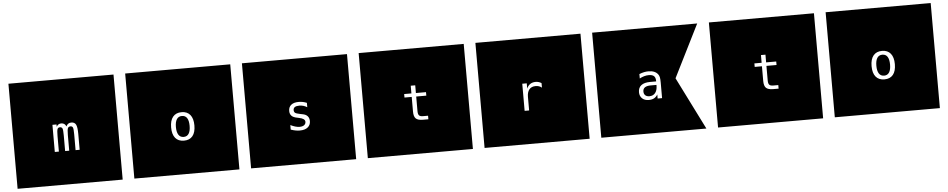

<svg xmlns="http://www.w3.org/2000/svg" viewBox="-45 -1190 7902 1600"><g transform="rotate(-5 3906.0 -390.5)"><path d="M927.7 -830.1V48.8H48.8V-830.1ZM499.5 -433.6Q493.7 -448.2 483.4 -455.3Q473.1 -462.4 457.5 -462.4Q444.8 -462.4 434.8 -456.1Q424.8 -449.7 418.5 -437.5V-457H384.3V-230H418.5V-359.9Q418.5 -406.2 424.1 -418.7Q429.7 -431.2 444.3 -431.2Q459.5 -431.2 465.1 -419.7Q470.7 -408.2 470.7 -359.9V-230H504.9V-359.9Q504.9 -406.2 511 -418.7Q517.1 -431.2 533.2 -431.2Q547.4 -431.2 552.7 -419.4Q558.1 -407.7 558.1 -359.9V-230H592.3V-361.3Q592.3 -419.9 581.1 -441.2Q569.8 -462.4 542.5 -462.4Q527.3 -462.4 516.8 -455.3Q506.3 -448.2 499.5 -433.6Z M1904.3 -830.1V48.8H1025.4V-830.1ZM1465.3 -436.5Q1493.7 -436.5 1508.1 -414.3Q1522.5 -392.1 1522.5 -349.1Q1522.5 -306.2 1508.1 -283.7Q1493.7 -261.2 1465.3 -261.2Q1437 -261.2 1422.4 -283.7Q1407.7 -306.2 1407.7 -349.1Q1407.7 -392.1 1422.4 -414.3Q1437 -436.5 1465.3 -436.5ZM1465.3 -468.3Q1418 -468.3 1392.8 -437.5Q1367.7 -406.7 1367.7 -349.1Q1367.7 -291 1392.8 -260.5Q1418 -230 1465.3 -230Q1512.7 -230 1537.6 -260.5Q1562.5 -291 1562.5 -349.1Q1562.5 -406.7 1537.4 -437.5Q1512.2 -468.3 1465.3 -468.3Z M2880.9 -830.1V48.8H2002V-830.1ZM2512.7 -454.6Q2496.6 -461.4 2479.7 -464.8Q2462.9 -468.3 2444.8 -468.3Q2403.8 -468.3 2381.8 -450.4Q2359.9 -432.6 2359.9 -399.9Q2359.9 -374.5 2374.5 -359.4Q2389.2 -344.2 2421.9 -338.4L2435.5 -335.4L2437 -335Q2486.8 -325.2 2486.8 -298.8Q2486.8 -281.2 2473.4 -271Q2460 -260.7 2435.1 -260.7Q2418 -260.7 2398.9 -266.4Q2379.9 -272 2358.9 -282.2V-244.1Q2380.4 -236.8 2398.7 -233.4Q2417 -230 2434.1 -230Q2477.1 -230 2500.7 -249Q2524.4 -268.1 2524.4 -301.3Q2524.4 -326.7 2510.3 -342.5Q2496.1 -358.4 2468.3 -363.3L2453.1 -366.2Q2416 -373.5 2406.7 -381.1Q2397.5 -388.7 2397.5 -403.8Q2397.5 -420.4 2409.9 -428.7Q2422.4 -437 2447.8 -437Q2464.8 -437 2481 -432.4Q2497.1 -427.7 2512.7 -418Z M3857.4 -830.1V48.8H2978.5V-830.1ZM3424.8 -521.5H3387.2V-457H3326.7V-427.7H3387.2V-304.7Q3387.2 -263.7 3404.5 -246.8Q3421.9 -230 3463.4 -230H3509.3V-259.8H3467.3Q3443.8 -259.8 3434.3 -269.5Q3424.8 -279.3 3424.8 -304.7V-427.7H3509.3V-457H3424.8Z M4834 -830.1V48.8H3955.1V-830.1ZM4475.1 -410.2V-448.2Q4463.9 -455.1 4452.1 -458.7Q4440.4 -462.4 4426.3 -462.4Q4399.9 -462.4 4380.6 -449.5Q4361.3 -436.5 4352.1 -412.1V-457H4314.5V-230H4352.1V-342.8Q4352.1 -383.8 4370.4 -405.8Q4388.7 -427.7 4423.3 -427.7Q4438.5 -427.7 4450.9 -423.6Q4463.4 -419.4 4475.1 -410.2Z M5392.6 -349.6H5427.7V-341.8Q5427.2 -303.7 5409.7 -282.2Q5392.1 -260.7 5361.3 -260.7Q5339.4 -260.7 5326.9 -272.2Q5314.5 -283.7 5314.5 -304.2Q5314.5 -327.1 5331.1 -338.4Q5347.7 -349.6 5380.4 -349.6ZM5464.8 -365.2Q5464.8 -395 5461.7 -409.9Q5458.5 -424.8 5450.7 -435.1Q5438.5 -451.7 5418.5 -460Q5398.4 -468.3 5370.6 -468.3Q5352.5 -468.3 5333.5 -464.4Q5314.5 -460.4 5293.9 -452.1V-415Q5312.5 -425.3 5332 -430.9Q5351.6 -436.5 5370.6 -436.5Q5399.9 -436.5 5413.6 -424.3Q5427.2 -412.1 5427.7 -384.8V-378.9H5377.4Q5328.1 -378.9 5302.7 -359.1Q5277.3 -339.4 5277.3 -301.8Q5277.3 -269 5297.9 -249.5Q5318.4 -230 5353.5 -230Q5379.4 -230 5397.5 -239.5Q5415.5 -249 5427.7 -269.5V-235.8H5464.8ZM5810.5 -830.1 5590.8 -390.6 5810.5 48.8H4931.6V-830.1Z M6787.1 -830.1V48.8H5908.2V-830.1ZM6354.5 -521.5H6316.9V-457H6256.3V-427.7H6316.9V-304.7Q6316.9 -263.7 6334.2 -246.8Q6351.6 -230 6393.1 -230H6439V-259.8H6397Q6373.5 -259.8 6364 -269.5Q6354.5 -279.3 6354.5 -304.7V-427.7H6439V-457H6354.5Z M7763.7 -830.1V48.8H6884.8V-830.1ZM7324.7 -436.5Q7353 -436.5 7367.4 -414.3Q7381.8 -392.1 7381.8 -349.1Q7381.8 -306.2 7367.4 -283.7Q7353 -261.2 7324.7 -261.2Q7296.4 -261.2 7281.7 -283.7Q7267.1 -306.2 7267.1 -349.1Q7267.1 -392.1 7281.7 -414.3Q7296.4 -436.5 7324.7 -436.5ZM7324.7 -468.3Q7277.3 -468.3 7252.2 -437.5Q7227.1 -406.7 7227.1 -349.1Q7227.1 -291 7252.2 -260.5Q7277.3 -230 7324.7 -230Q7372.1 -230 7397 -260.5Q7421.9 -291 7421.9 -349.1Q7421.9 -406.7 7396.7 -437.5Q7371.6 -468.3 7324.7 -468.3Z"/></g></svg>

Font: BabelStone Maritime
Style: Regular
Weight: 400
Designer: Andrew West
Foundry: BabelStone
Version: Version 0.001;February 23, 2018